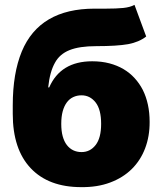

<svg xmlns="http://www.w3.org/2000/svg" viewBox="-20 -763 671 793"><path d="M315.3 9.9Q180.8 9.9 106.9 -68.2Q32.7 -146.7 32.7 -292.6V-328.1Q32.7 -460.2 70 -550.4Q143.5 -727.3 370.7 -727.3H418.3Q460.2 -727.3 488.8 -730.1Q517.4 -733 535.5 -742.9L583.8 -612.2Q554.3 -589.1 509.2 -580.6Q463.1 -572.4 377.8 -572.4Q307.5 -572.4 266.7 -555.8Q226.2 -539.4 207 -503.9Q185.7 -466.3 179 -402H183.2Q230.5 -509.9 360.8 -509.9Q399.5 -509.9 431.8 -501.4Q464.1 -492.9 490.2 -477.5Q516.3 -462 536 -440.3Q555.8 -418.7 569.6 -392Q598 -335.2 598 -259.9Q598.4 -200.3 579.4 -150.4Q560.4 -100.5 524 -64.6Q487.6 -28.8 434.8 -9.1Q382.1 10.7 315.3 9.9ZM316.8 -134.9Q352.3 -134.9 375 -164.1Q397.7 -193.2 397.7 -251.4Q397.7 -310.7 375 -339.8Q351.9 -369.3 316.8 -369.3Q297.9 -369.3 282.5 -362Q267 -354.8 256 -340Q245 -325.3 239 -303.3Q233 -281.2 233 -251.4Q233 -221.9 239 -200.1Q245 -178.3 256.2 -163.9Q267.4 -149.5 282.7 -142.2Q297.9 -134.9 316.8 -134.9Z"/></svg>

Font: Linik Sans Black
Style: Regular
Weight: 900
Designer: Fonts by Rasmus Andersson / Changes by Cristiano Sobral with parts from Marc Monis
Foundry: rsms
Version: Version 3.020; ttfautohint (v1.6)